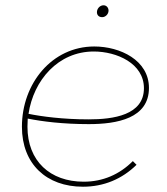

<svg xmlns="http://www.w3.org/2000/svg" viewBox="-20 -700 634 727"><path d="M294 7C373 7 442 -22 497 -76L483 -90C432 -39 369 -12 297 -12C170 -12 84 -90 84 -220L85 -251C139 -240 219 -230 316 -230C424 -230 544 -252 544 -367C544 -472 435 -524 337 -524C177 -524 63 -384 63 -220C63 -79 156 7 294 7ZM367 -635C379 -635 391 -646 391 -660C391 -670 384 -680 372 -680C358 -680 347 -667 347 -654C347 -643 354 -635 367 -635ZM88 -269C107 -396 200 -505 335 -505C422 -505 525 -460 525 -366C525 -264 409 -248 316 -248C218 -248 137 -259 88 -269Z"/></svg>

Font: Fixel Display 20240404 Thin
Style: Italic
Weight: 100
Italic angle: -10°
Designer: AlfaBravo + MacPaw
Foundry: Kyrylo Tkachov, Marchela Mozhyna, Serhii Makarenko, Maria Weinstein, Zakhar Kryvoshyya
Version: Version 1.211;Glyphs 3.2 (3225)